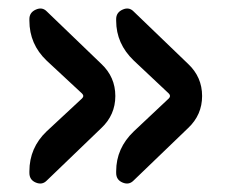

<svg xmlns="http://www.w3.org/2000/svg" viewBox="-20 -518 540 456"><path d="M90.8 -88.9Q80.1 -78.1 64.9 -84.5Q49.8 -90.8 49.8 -107.4V-111.3Q49.8 -167 90.8 -206.1L174.8 -284.2Q180.7 -290 174.8 -295.9L90.8 -374Q49.8 -413.1 49.8 -468.8V-472.7Q49.8 -488.3 64.9 -495.1Q80.1 -502 90.8 -491.2L220.7 -366.2Q253.9 -335 253.9 -290Q253.9 -245.1 220.7 -213.9ZM296.9 -88.9Q286.1 -78.1 271 -84.5Q255.9 -90.8 255.9 -107.4V-111.3Q255.9 -166 297.9 -206.1L380.9 -284.2Q386.7 -290 380.9 -295.9L297.9 -374Q255.9 -414.1 255.9 -468.8V-472.7Q255.9 -488.3 271 -495.1Q286.1 -502 296.9 -491.2L426.8 -366.2Q460 -335 460 -290Q460 -245.1 426.8 -213.9Z"/></svg>

Font: Rounded Mgen+ 2m medium
Style: Regular
Weight: 500
Designer: [Source Han Sans]
Ryoko NISHIZUKA  (kana & ideographs); Paul D. Hunt (Latin, Greek & Cyrillic); Wenlong ZHANG  (bopomofo
Version: Version 1.059.20150602